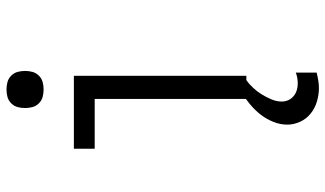

<svg xmlns="http://www.w3.org/2000/svg" viewBox="-225 -552 1000 590"><g transform="rotate(-90 275.0 -257.0)"><path d="M266 0V-466H113V-530H337V0ZM299 223Q279 223 258.5 217Q238 211 221.5 198Q205 185 196 165.5Q187 146 187 126Q187 104 195.5 83Q204 62 217 45Q230 28 247 13.5Q264 -1 283 -12H324V0Q311 9 299.5 21.5Q288 34 279.5 48Q271 62 264.5 77.5Q258 93 258 109Q258 120 262.5 129.5Q267 139 275 145.5Q283 152 293 155Q303 158 313 158Q322 158 330.5 156.5Q339 155 347 152V216Q335 219 323 221Q311 223 299 223ZM295 -623Q283 -623 272 -626Q261 -629 252.5 -637.5Q244 -646 241 -657Q238 -668 238 -680Q238 -692 241 -703Q244 -714 252.5 -722.5Q261 -731 272 -734Q283 -737 295 -737Q307 -737 318 -734Q329 -731 337.5 -722.5Q346 -714 349 -703Q352 -692 352 -680Q352 -668 349 -657Q346 -646 337.5 -637.5Q329 -629 318 -626Q307 -623 295 -623Z"/></g></svg>

Font: Lode
Style: Regular
Weight: 400
Monospace: yes
Designer: Belleve Invis
Foundry: Belleve Invis
Version: Version 29.2.0; ttfautohint (v1.8.3)